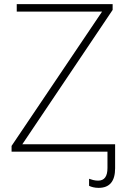

<svg xmlns="http://www.w3.org/2000/svg" viewBox="-20 -734 617 929"><path d="M457 175Q443 175 430.5 172Q418 169 411 165V131Q419 134 430.5 137Q442 140 455 140Q500 140 500 79V0H36V-28L474 -678H61V-714H525V-686L88 -36H537V80Q537 175 457 175Z"/></svg>

Font: Noto Sans ExtraLight
Style: Regular
Weight: 200
Designer: Monotype Design Team
Foundry: Monotype Imaging Inc.
Version: Version 2.007